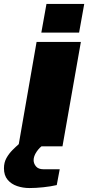

<svg xmlns="http://www.w3.org/2000/svg" viewBox="-78 -740 446 971"><path d="M15 0 107 -528H331L238 0ZM131 -575 157 -720H348L322 -575ZM71 211Q38 211 8.5 201Q-21 191 -39.5 169Q-58 147 -58 111Q-58 82 -45.5 59.5Q-33 37 -15.5 19.5Q2 2 18 -12H144L143 -8Q122 5 107 27.5Q92 50 92 70Q92 87 104 101.5Q116 116 142 116H224L209 196Q179 203 141 207Q103 211 71 211Z"/></svg>

Font: Archivo Expanded Black
Style: Italic
Weight: 900
Width: 7
Italic angle: -10°
Designer: Hector Gatti
Foundry: Omnibus-Type
Version: Version 2.001